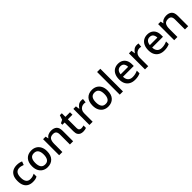

<svg xmlns="http://www.w3.org/2000/svg" viewBox="518 -2653 4555 4555"><g transform="rotate(-45 2796.0 -375.0)"><path d="M300 10Q226 10 170 -19Q114 -48 83 -109.5Q52 -171 52 -267Q52 -366 85 -428.5Q118 -491 176 -520Q234 -549 308 -549Q354 -549 393.5 -540Q433 -531 459 -518L426 -431Q399 -441 367.5 -449.5Q336 -458 307 -458Q163 -458 163 -268Q163 -176 199 -128.5Q235 -81 304 -81Q349 -81 383 -91Q417 -101 447 -117V-23Q418 -6 384 2Q350 10 300 10Z M1050 -271Q1050 -137 981 -63.5Q912 10 794 10Q722 10 665 -22.5Q608 -55 575.5 -118Q543 -181 543 -271Q543 -405 611 -477Q679 -549 797 -549Q872 -549 928.5 -516.5Q985 -484 1017.5 -422Q1050 -360 1050 -271ZM654 -271Q654 -180 688 -129.5Q722 -79 796 -79Q870 -79 904 -129.5Q938 -180 938 -271Q938 -361 904 -410.5Q870 -460 795 -460Q721 -460 687.5 -410.5Q654 -361 654 -271Z M1459 -549Q1552 -549 1602.5 -502.5Q1653 -456 1653 -351V0H1545V-335Q1545 -398 1519 -429Q1493 -460 1436 -460Q1354 -460 1323 -411.5Q1292 -363 1292 -271V0H1184V-539H1269L1284 -467H1290Q1316 -509 1362 -529Q1408 -549 1459 -549Z M2011 -78Q2032 -78 2054 -82Q2076 -86 2092 -91V-9Q2075 -1 2045.5 4.5Q2016 10 1986 10Q1942 10 1905.5 -5Q1869 -20 1847 -57Q1825 -94 1825 -161V-457H1750V-506L1829 -546L1867 -660H1933V-539H2087V-457H1933V-162Q1933 -119 1954.5 -98.5Q1976 -78 2011 -78Z M2468 -549Q2482 -549 2498.5 -548Q2515 -547 2527 -544L2516 -443Q2505 -446 2490 -448Q2475 -450 2462 -450Q2422 -450 2386.5 -430.5Q2351 -411 2329.5 -374Q2308 -337 2308 -283V0H2200V-539H2285L2299 -443H2304Q2330 -487 2371 -518Q2412 -549 2468 -549Z M3083 -271Q3083 -137 3014 -63.5Q2945 10 2827 10Q2755 10 2698 -22.5Q2641 -55 2608.5 -118Q2576 -181 2576 -271Q2576 -405 2644 -477Q2712 -549 2830 -549Q2905 -549 2961.5 -516.5Q3018 -484 3050.5 -422Q3083 -360 3083 -271ZM2687 -271Q2687 -180 2721 -129.5Q2755 -79 2829 -79Q2903 -79 2937 -129.5Q2971 -180 2971 -271Q2971 -361 2937 -410.5Q2903 -460 2828 -460Q2754 -460 2720.5 -410.5Q2687 -361 2687 -271Z M3325 0H3217V-760H3325Z M3704 -549Q3775 -549 3826 -519.5Q3877 -490 3905 -435.5Q3933 -381 3933 -305V-246H3571Q3573 -164 3614.5 -120.5Q3656 -77 3730 -77Q3782 -77 3822.5 -87Q3863 -97 3906 -116V-26Q3866 -8 3824.5 1Q3783 10 3725 10Q3647 10 3587 -21Q3527 -52 3493.5 -113.5Q3460 -175 3460 -266Q3460 -356 3490.5 -419.5Q3521 -483 3576 -516Q3631 -549 3704 -549ZM3703 -466Q3647 -466 3613 -429.5Q3579 -393 3573 -326H3825Q3824 -388 3795 -427Q3766 -466 3703 -466Z M4332 -549Q4346 -549 4362.5 -548Q4379 -547 4391 -544L4380 -443Q4369 -446 4354 -448Q4339 -450 4326 -450Q4286 -450 4250.5 -430.5Q4215 -411 4193.5 -374Q4172 -337 4172 -283V0H4064V-539H4149L4163 -443H4168Q4194 -487 4235 -518Q4276 -549 4332 -549Z M4684 -549Q4755 -549 4806 -519.5Q4857 -490 4885 -435.5Q4913 -381 4913 -305V-246H4551Q4553 -164 4594.5 -120.5Q4636 -77 4710 -77Q4762 -77 4802.5 -87Q4843 -97 4886 -116V-26Q4846 -8 4804.5 1Q4763 10 4705 10Q4627 10 4567 -21Q4507 -52 4473.5 -113.5Q4440 -175 4440 -266Q4440 -356 4470.5 -419.5Q4501 -483 4556 -516Q4611 -549 4684 -549ZM4683 -466Q4627 -466 4593 -429.5Q4559 -393 4553 -326H4805Q4804 -388 4775 -427Q4746 -466 4683 -466Z M5319 -549Q5412 -549 5462.5 -502.5Q5513 -456 5513 -351V0H5405V-335Q5405 -398 5379 -429Q5353 -460 5296 -460Q5214 -460 5183 -411.5Q5152 -363 5152 -271V0H5044V-539H5129L5144 -467H5150Q5176 -509 5222 -529Q5268 -549 5319 -549Z"/></g></svg>

Font: Noto Sans Adlam Unjoined Medium
Style: Regular
Weight: 500
Version: Version 3.001